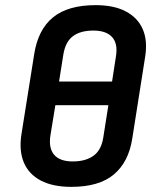

<svg xmlns="http://www.w3.org/2000/svg" viewBox="-20 -715 599 747"><path d="M257.1 12Q185.4 12 138.5 -12.7Q91.6 -37.4 72.5 -83.4Q53.5 -129.5 63.5 -193L113.1 -504.7Q128.1 -599.9 186.2 -647.4Q244.3 -695 352 -695Q423.4 -695 469.5 -670.6Q515.5 -646.3 535.1 -602.1Q554.6 -557.8 545 -495.7L494.7 -176.6Q480.7 -85.1 423.4 -36.6Q366.2 12 257.1 12ZM263.1 -86.9Q313 -86.9 343.6 -108.9Q374.1 -130.8 381.8 -179.8L401.6 -305.7H195.4L176.5 -190.3Q168.2 -139.4 190.4 -113.2Q212.6 -86.9 263.1 -86.9ZM209.8 -397.8H416L431.3 -496.9Q439 -545.9 415.9 -571Q392.8 -596.1 343.3 -596.1Q292.8 -596.1 263.6 -574.1Q234.3 -552.2 226.3 -501.9Z"/></svg>

Font: Sofia Sans Hairline
Style: Italic
Weight: 1
Italic angle: -9°
Designer: Botio Nikoltchev, Ani Petrova
Foundry: lettersoup
Version: Version 4.102